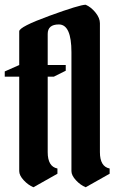

<svg xmlns="http://www.w3.org/2000/svg" viewBox="-31 -789 591 809"><path d="M50 -657Q50 -676 177.5 -722.5Q305 -769 330 -769Q353 -759 371.5 -736Q390 -713 390 -691V-148Q390 -87 431 -79V-57L330 0Q308 -9 289 -29.5Q270 -50 270 -68V-569Q270 -686 217 -686Q170 -686 170 -646V-515H246V-491L196 -466H170V-148Q170 -87 211 -79V-57L110 0Q88 -9 69 -29.5Q50 -50 50 -68V-466H-11V-488L50 -515Z"/></svg>

Font: Pirata One
Style: Regular
Weight: 400
Designer: Rodrigo Fuenzalida, Nicolas Massi
Foundry: Rodrigo Fuenzalida, Nicolas Massi
Version: Version 1.001